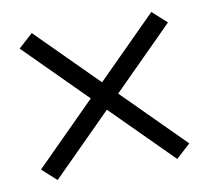

<svg xmlns="http://www.w3.org/2000/svg" viewBox="-58 -623 615 566"><g transform="rotate(-10 250.0 -340.0)"><path d="M71 -120 28 -159 209 -340 28 -521 71 -560 250 -381 429 -560 472 -521 291 -340 472 -159 429 -120 250 -299Z"/></g></svg>

Font: Iosevka SS18 Light
Style: Regular
Weight: 300
Monospace: yes
Designer: Belleve Invis
Foundry: Belleve Invis
Version: Version 25.1.1; ttfautohint (v1.8.4)